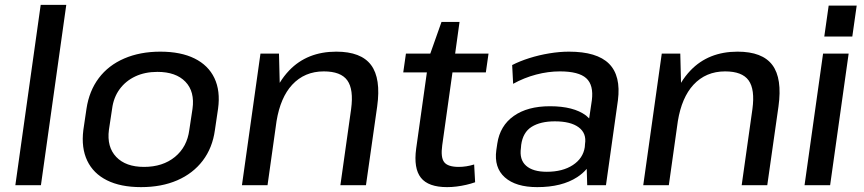

<svg xmlns="http://www.w3.org/2000/svg" viewBox="-20 -760 3546 788"><path d="M252 -740 148 0H43L147 -740Z M559 8Q475 8 419 -20Q363 -48 338 -100.5Q313 -153 322 -226L335 -314Q346 -387 385.5 -439.5Q425 -492 490 -520Q555 -548 638 -548Q722 -548 778.5 -520Q835 -492 860 -439.5Q885 -387 875 -314L862 -226Q852 -153 812 -100.5Q772 -48 707.5 -20Q643 8 559 8ZM571 -75Q648 -75 698 -116Q748 -157 757 -227L770 -313Q780 -384 741 -424.5Q702 -465 626 -465Q575 -465 535.5 -446.5Q496 -428 471 -394Q446 -360 440 -313L427 -227Q418 -157 457 -116Q496 -75 571 -75Z M1421 -312Q1432 -393 1405.5 -430Q1379 -467 1309 -467Q1230 -467 1179 -412Q1131 -360 1115 -263L1078 0H973L1049 -540H1125L1128 -420Q1145 -448 1167 -471Q1241 -548 1360 -548Q1462 -548 1503 -493Q1544 -438 1528 -323L1482 0H1377Z M1815 8Q1738 8 1707.5 -30.5Q1677 -69 1688 -150L1732 -463H1635L1646 -540H1746L1792 -670H1866L1848 -540H1985L1974 -463H1837L1795 -164Q1788 -114 1803 -94.5Q1818 -75 1863 -75Q1878 -75 1894 -77.5Q1910 -80 1926 -85L1930 -12Q1913 -6 1893.5 -1.5Q1874 3 1854 5.5Q1834 8 1815 8Z M2185 8Q2097 8 2052 -32Q2007 -72 2017 -144L2021 -171Q2032 -244 2088.5 -284Q2145 -324 2237 -324Q2334 -324 2385 -286Q2392 -280 2398 -274L2409 -348Q2417 -411 2386 -439Q2355 -467 2278 -467Q2230 -467 2180.5 -454Q2131 -441 2086 -416L2082 -493Q2113 -509 2152.5 -521.5Q2192 -534 2234.5 -541Q2277 -548 2315 -548Q2430 -548 2479.5 -498.5Q2529 -449 2516 -348L2467 0H2390L2388 -67Q2372 -48 2349 -33Q2286 8 2185 8ZM2224 -55Q2289 -55 2331 -82.5Q2373 -110 2380 -156L2381 -169Q2388 -213 2355 -237.5Q2322 -262 2257 -262Q2198 -262 2162 -239.5Q2126 -217 2119 -165L2118 -153Q2111 -105 2139 -80Q2167 -55 2224 -55Z M3068 -312Q3079 -393 3052.5 -430Q3026 -467 2956 -467Q2877 -467 2826 -412Q2778 -360 2762 -263L2725 0H2620L2696 -540H2772L2775 -420Q2792 -448 2814 -471Q2888 -548 3007 -548Q3109 -548 3150 -493Q3191 -438 3175 -323L3129 0H3024Z M3463 -540 3387 0H3282L3358 -540ZM3496 -737 3478 -610H3363L3381 -737Z"/></svg>

Font: Pathway Extreme 8pt Thin 12pt Medium
Style: Italic
Weight: 500
Italic angle: -8°
Version: Version 1.001;gftools[0.9.26]